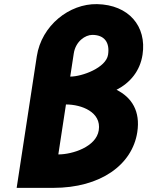

<svg xmlns="http://www.w3.org/2000/svg" viewBox="-20 -895 714 930"><path d="M158.2 -622 60.7 15H237.7C467.7 15 620.8 -97 645 -255C660.5 -356 618.7 -423 544.4 -460C610.6 -494 658.3 -551 670.4 -630C691.5 -768 603.4 -872 449.9 -875C316.3 -877.6 181.1 -772 158.2 -622ZM299.5 -389C375.5 -389 471.9 -352 458.4 -264C446.2 -184 331.5 -147 262.5 -147ZM320.2 -524 337.3 -636C346.3 -695 393.1 -726 427.1 -726C485.1 -726 512.6 -690 503.4 -630C493.8 -567 378.2 -524 320.2 -524Z"/></svg>

Font: Sztylet
Style: BdObl
Weight: 700
Foundry: Cannot Into Space Fonts, PlusOne Fonts
Version: Version 0.12